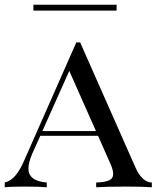

<svg xmlns="http://www.w3.org/2000/svg" viewBox="-23 -792 662 812"><path d="M0 0ZM619.1 -20V0Q578.1 -2.9 512.2 -2.9Q426.3 -2.9 383.8 0V-20Q421.4 -21.5 438.5 -29.3Q455.6 -37.1 455.6 -56.6Q455.6 -74.7 441.9 -104L391.6 -217.8H147.5L113.8 -143.1Q97.2 -104.5 97.2 -79.1Q97.2 -26.4 174.8 -20V0Q145 -2.9 84 -2.9Q22.9 -2.9 -2.9 0V-20Q23.4 -26.9 43 -50.5Q62.5 -74.2 79.1 -112.8L299.8 -612.8H315.9L549.8 -84Q577.1 -22 619.1 -20ZM270 -492.2 156.2 -237.8H382.8ZM118.2 -747.1V-772H470.2V-747.1Z"/></svg>

Font: Playfair Display SC
Style: Regular
Weight: 400
Designer: Claus Eggers Sørensen
Foundry: Claus Eggers Sørensen
Version: Version 1.004;PS 001.004;hotconv 1.0.70;makeotf.lib2.5.58329